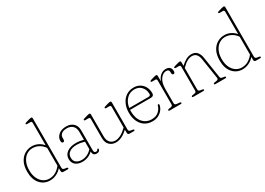

<svg xmlns="http://www.w3.org/2000/svg" viewBox="-8 -1456 3037 2199"><g transform="rotate(-30 1510.0 -356.5)"><path d="M31 -208Q31 -283.5 57.2 -333.8Q83.5 -384 126.8 -409.5Q170 -435 221.5 -435Q265.5 -435 303 -415.8Q340.5 -396.5 366 -365.5V-661Q366 -682 347 -682H304.5Q290 -682 290 -692Q290 -700 304 -704L351.5 -718Q369 -723 376.5 -723Q393 -723 393 -705V-52Q393 -28.5 419 -25L445.5 -21Q459.5 -19 459.5 -9Q459.5 0 445.5 0H393.5Q378 0 372 -6Q366 -12 366 -30V-63.5Q335.5 -28 295 -9Q254.5 10 211.5 10Q132 10 81.5 -48.2Q31 -106.5 31 -208ZM59.5 -209.5Q59.5 -149.5 79.8 -105.2Q100 -61 135 -36.8Q170 -12.5 214 -12.5Q261 -12.5 299 -34.8Q337 -57 366 -95.5V-331Q338 -371 299.5 -391.8Q261 -412.5 217.5 -412.5Q174 -412.5 138 -388.2Q102 -364 80.8 -318.5Q59.5 -273 59.5 -209.5Z M515 -96Q515 -150 559.5 -182.5Q604 -215 678 -215Q701.5 -215 728.2 -211Q755 -207 777 -200V-302.5Q777 -356.5 748.5 -384.5Q720 -412.5 672 -412.5Q625 -412.5 601 -393.2Q577 -374 577 -344V-323.5Q577 -294 557 -294Q546 -294 541.2 -303Q536.5 -312 536.5 -325Q536.5 -369 573 -402Q609.5 -435 677.5 -435Q733 -435 768.5 -402.5Q804 -370 804 -310V-45.5Q804 -12.5 830.5 -12.5Q846 -12.5 853 -26Q857.5 -34.5 862.5 -34.5Q871 -34.5 871 -23.5Q871 -9.5 859.2 0.2Q847.5 10 826.5 10Q777 10 777 -43V-46.5Q750 -19.5 715 -4.8Q680 10 639 10Q582 10 548.5 -18Q515 -46 515 -96ZM543.5 -97Q543.5 -54 571.5 -33.2Q599.5 -12.5 641 -12.5Q719.5 -12.5 777 -76.5V-175.5Q754 -183 728.5 -187.8Q703 -192.5 674.5 -192.5Q614 -192.5 578.8 -167.8Q543.5 -143 543.5 -97Z M965 -115V-366.5Q965 -387.5 946 -387.5H903.5Q889 -387.5 889 -397.5Q889 -405.5 903 -409.5L950.5 -423.5Q968 -428.5 975.5 -428.5Q992 -428.5 992 -410.5V-122.5Q992 -68.5 1018.5 -40.5Q1045 -12.5 1086.5 -12.5Q1117.5 -12.5 1153.8 -29.8Q1190 -47 1231.5 -86.5L1241 -95.5V-366.5Q1241 -387.5 1222 -387.5H1179.5Q1165 -387.5 1165 -397.5Q1165 -405.5 1179 -409.5L1226.5 -423.5Q1244 -428.5 1251.5 -428.5Q1268 -428.5 1268 -410.5V-52Q1268 -28.5 1294 -25L1320.5 -21Q1334.5 -19 1334.5 -9Q1334.5 0 1320.5 0H1268.5Q1253 0 1247 -6Q1241 -12 1241 -30V-66.5Q1202 -30 1162.2 -10Q1122.5 10 1082.5 10Q1031.5 10 998.2 -22.5Q965 -55 965 -115Z M1722.5 -272Q1722.5 -233 1679.5 -233H1406Q1405.5 -224.5 1405.5 -215.5Q1405.5 -120.5 1451.2 -67.8Q1497 -15 1568 -15Q1627.5 -15 1662 -46.5Q1696.5 -78 1705.5 -115.5Q1708.5 -127.5 1717.5 -127.5Q1729.5 -127.5 1727 -113Q1721.5 -81.5 1700.5 -53.5Q1679.5 -25.5 1645.5 -7.8Q1611.5 10 1566 10Q1507.5 10 1465 -18Q1422.5 -46 1399.8 -95.8Q1377 -145.5 1377 -210Q1377 -274.5 1400.5 -325.5Q1424 -376.5 1467.2 -405.8Q1510.5 -435 1568.5 -435Q1612 -435 1646.8 -415Q1681.5 -395 1702 -358.2Q1722.5 -321.5 1722.5 -272ZM1565 -412Q1503 -412 1460.8 -368.8Q1418.5 -325.5 1408.5 -256H1663.5Q1690 -256 1690 -280.5Q1690 -335 1656.2 -373.5Q1622.5 -412 1565 -412Z M1875.5 -410.5V-338.5Q1892.5 -386 1924 -410.5Q1955.5 -435 1992 -435Q2026.5 -435 2044.5 -417.2Q2062.5 -399.5 2062.5 -368Q2062.5 -338.5 2042.5 -338.5Q2023 -338.5 2023 -366.5V-378Q2023 -412 1985.5 -412Q1943 -412 1909.2 -367.2Q1875.5 -322.5 1875.5 -236.5V-52Q1875.5 -40.5 1881 -33.5Q1886.5 -26.5 1901.5 -25L1942 -21Q1956 -19.5 1956 -9Q1956 0 1942 0H1796Q1782 0 1782 -9Q1782 -19 1796 -21L1822.5 -25Q1837.5 -27.5 1843 -34Q1848.5 -40.5 1848.5 -52V-366.5Q1848.5 -387.5 1829.5 -387.5H1787Q1772.5 -387.5 1772.5 -397.5Q1772.5 -405.5 1786.5 -409.5L1834 -423.5Q1851.5 -428.5 1859 -428.5Q1875.5 -428.5 1875.5 -410.5Z M2188.5 -410.5V-363.5Q2225.5 -398.5 2260 -416.8Q2294.5 -435 2329.5 -435Q2377 -435 2403.5 -405.8Q2430 -376.5 2437 -329L2479.5 -52Q2481.5 -40.5 2486 -34Q2490.5 -27.5 2505.5 -25L2532 -21Q2546 -19 2546 -9Q2546 0 2532 0H2400Q2386 0 2386 -9Q2386 -19 2400 -21L2426.5 -25Q2456 -29.5 2452.5 -52L2410.5 -321.5Q2404 -365.5 2383.2 -389Q2362.5 -412.5 2325.5 -412.5Q2296 -412.5 2264.8 -396.2Q2233.5 -380 2197 -343.5L2188.5 -335V-52Q2188.5 -40.5 2194 -34Q2199.5 -27.5 2214.5 -25L2241 -21Q2255 -19 2255 -9Q2255 0 2241 0H2109Q2095 0 2095 -9Q2095 -19 2109 -21L2135.5 -25Q2150.5 -27.5 2156 -34Q2161.5 -40.5 2161.5 -52V-366.5Q2161.5 -387.5 2142.5 -387.5H2100Q2085.5 -387.5 2085.5 -397.5Q2085.5 -405.5 2099.5 -409.5L2147 -423.5Q2164.5 -428.5 2172 -428.5Q2188.5 -428.5 2188.5 -410.5Z M2577 -208Q2577 -283.5 2603.2 -333.8Q2629.5 -384 2672.8 -409.5Q2716 -435 2767.5 -435Q2811.5 -435 2849 -415.8Q2886.5 -396.5 2912 -365.5V-661Q2912 -682 2893 -682H2850.5Q2836 -682 2836 -692Q2836 -700 2850 -704L2897.5 -718Q2915 -723 2922.5 -723Q2939 -723 2939 -705V-52Q2939 -28.5 2965 -25L2991.5 -21Q3005.5 -19 3005.5 -9Q3005.5 0 2991.5 0H2939.5Q2924 0 2918 -6Q2912 -12 2912 -30V-63.5Q2881.5 -28 2841 -9Q2800.5 10 2757.5 10Q2678 10 2627.5 -48.2Q2577 -106.5 2577 -208ZM2605.5 -209.5Q2605.5 -149.5 2625.8 -105.2Q2646 -61 2681 -36.8Q2716 -12.5 2760 -12.5Q2807 -12.5 2845 -34.8Q2883 -57 2912 -95.5V-331Q2884 -371 2845.5 -391.8Q2807 -412.5 2763.5 -412.5Q2720 -412.5 2684 -388.2Q2648 -364 2626.8 -318.5Q2605.5 -273 2605.5 -209.5Z"/></g></svg>

Font: Fraunces 144pt S100 Thin
Style: Regular
Weight: 100
Version: Version 1.000; ttfautohint (v1.8.3)